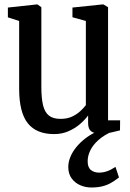

<svg xmlns="http://www.w3.org/2000/svg" viewBox="-20 -584 576 852"><path d="M425 9Q398.5 9 384.8 -1.2Q371 -11.5 371 -38V-71.5Q356.5 -52 334.8 -33.2Q313 -14.5 284.2 -1.8Q255.5 11 220 11Q141.5 11 103.2 -37.2Q65 -85.5 65 -190V-491L15 -507V-550.5L144.5 -564.5H146L163.5 -552V-197.5Q163.5 -148.5 171 -117.2Q178.5 -86 197 -71.2Q215.5 -56.5 248.5 -56.5Q277.5 -56.5 298.8 -66.2Q320 -76 335.5 -90Q351 -104 361 -117.5V-491L301.5 -507.5V-550.5L436 -564.5H438.5L459.5 -552V-50H513L512.5 -5.5Q497 -1.5 473.8 3.8Q450.5 9 425 9ZM384.5 248Q359.5 248 336.2 238Q313 228 298 207.8Q283 187.5 283 157Q283 135 292.2 112.5Q301.5 90 318.5 69Q335.5 48 359 30Q382.5 12 410.5 -0.5L439.5 -5L479 -1Q441.5 15.5 417 37.2Q392.5 59 380.8 83.2Q369 107.5 369 131.5Q369 159 383.5 170.5Q398 182 420 182Q437 182 454.8 176Q472.5 170 492.5 156.5L508 203.5Q489.5 218 471.8 228Q454 238 433.2 243Q412.5 248 384.5 248Z"/></svg>

Font: Merriweather 24pt SemiCondensed
Style: Regular
Weight: 400
Width: 4
Designer: Eben Sorkin
Foundry: Eben Sorkin
Version: Version 2.100